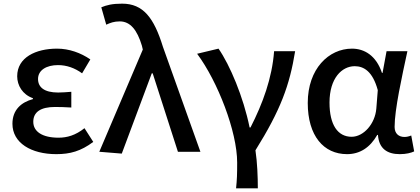

<svg xmlns="http://www.w3.org/2000/svg" viewBox="-20 -830 2297 1050"><path d="M288 13C363 13 422 -3 490 -54L442 -129C393 -90 347 -77 300 -77C212 -77 162 -110 162 -164C162 -217 202 -245 281 -245C309 -245 338 -244 370 -242V-328C343 -326 320 -324 298 -324C222 -324 188 -353 188 -398C188 -447 235 -474 297 -474C345 -474 389 -458 429 -429L474 -505C422 -541 358 -564 292 -564C176 -564 74 -516 74 -413C74 -363 103 -313 160 -293V-288C97 -271 48 -230 48 -153C48 -48 151 13 288 13Z M646 10 810 -429H815L953 0H1076L871 -574C822 -733 763 -810 648 -810C593 -810 563 -802 534 -790L561 -695C583 -705 603 -713 635 -713C692 -713 730 -667 756 -580L761 -559L523 0Z M1271 200H1390C1390 137 1387 59 1377 -8C1515 -229 1564 -364 1594 -550H1479C1468 -403 1417 -264 1350 -133H1345C1311 -300 1237 -475 1175 -564L1058 -536C1171 -384 1277 -110 1277 59C1277 125 1276 151 1271 200Z M1878 13C1947 13 2003 -22 2043 -92H2047C2052 -18 2097 13 2166 13C2202 13 2228 6 2245 -2L2229 -89C2217 -84 2204 -81 2192 -81C2161 -81 2138 -99 2138 -136C2138 -231 2178 -411 2208 -550H2094L2072 -431H2069C2037 -527 1972 -564 1905 -564C1778 -564 1663 -454 1663 -267C1663 -87 1750 13 1878 13ZM1903 -82C1827 -82 1782 -147 1782 -269C1782 -403 1850 -468 1920 -468C1969 -468 2018 -440 2046 -337L2038 -236C2031 -152 1968 -82 1903 -82Z"/></svg>

Font: Noto Sans Japanese Medium
Style: Regular
Weight: 500
Designer: Ryoko NISHIZUKA (kana & ideographs); Paul D. Hunt (Latin, Greek & Cyrillic); Wenlong ZHANG (bopomofo); Sandoll Communica
Foundry: Adobe Systems Incorporated
Version: Version 1.000;PS 1;hotconv 1.0.78;makeotf.lib2.5.61930